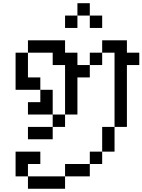

<svg xmlns="http://www.w3.org/2000/svg" viewBox="-20 -943 886 1194"><path d="M76.9 -461.5H153.8V-384.6H76.9ZM76.9 -538.5H153.8V-461.5H76.9ZM76.9 -615.4H153.8V-538.5H76.9ZM153.8 -692.3H230.8V-615.4H153.8ZM230.8 -692.3H307.7V-615.4H230.8ZM307.7 -692.3H384.6V-615.4H307.7ZM307.7 -615.4H384.6V-538.5H307.7ZM384.6 -615.4H461.5V-538.5H384.6ZM461.5 -538.5H538.5V-461.5H461.5ZM384.6 -538.5H461.5V-461.5H384.6ZM538.5 -615.4H615.4V-538.5H538.5ZM615.4 -692.3H692.3V-615.4H615.4ZM692.3 -692.3H769.2V-615.4H692.3ZM692.3 -615.4H769.2V-538.5H692.3ZM692.3 -538.5H769.2V-461.5H692.3ZM692.3 -461.5H769.2V-384.6H692.3ZM692.3 -384.6H769.2V-307.7H692.3ZM769.2 -615.4H846.2V-538.5H769.2ZM384.6 -461.5H461.5V-384.6H384.6ZM384.6 -384.6H461.5V-307.7H384.6ZM384.6 -307.7H461.5V-230.8H384.6ZM153.8 -461.5H230.8V-384.6H153.8ZM230.8 -384.6H307.7V-307.7H230.8ZM230.8 -307.7H307.7V-230.8H230.8ZM153.8 -307.7H230.8V-230.8H153.8ZM307.7 -230.8H384.6V-153.8H307.7ZM230.8 -153.8H307.7V-76.9H230.8ZM153.8 -153.8H230.8V-76.9H153.8ZM692.3 -307.7H769.2V-230.8H692.3ZM692.3 -230.8H769.2V-153.8H692.3ZM615.4 -153.8H692.3V-76.9H615.4ZM615.4 -76.9H692.3V0H615.4ZM538.5 0H615.4V76.9H538.5ZM461.5 76.9H538.5V153.8H461.5ZM384.6 76.9H461.5V153.8H384.6ZM307.7 153.8H384.6V230.8H307.7ZM230.8 153.8H307.7V230.8H230.8ZM153.8 153.8H230.8V230.8H153.8ZM76.9 76.9H153.8V153.8H76.9ZM76.9 0H153.8V76.9H76.9ZM153.8 0H230.8V76.9H153.8ZM461.5 -923.1H538.5V-846.2H461.5ZM538.5 -846.2H615.4V-769.2H538.5ZM384.6 -846.2H461.5V-769.2H384.6Z"/></svg>

Font: Jacquarda Bastarda 9
Style: Regular
Weight: 400
Designer: Sarah Cadigan-Fried
Version: Version 1.000; ttfautohint (v1.8.4.7-5d5b)